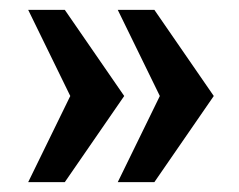

<svg xmlns="http://www.w3.org/2000/svg" viewBox="-20 -531 482 388"><path d="M111 -511H37L122 -337L37 -163H111L231 -337ZM292 -511H218L303 -337L218 -163H292L412 -337Z"/></svg>

Font: Chivo Light
Style: Bold
Weight: 900
Designer: Hector Gatti
Foundry: Omnibus-Type
Version: Version 1.003;PS 001.003;hotconv 1.0.70;makeotf.lib2.5.58329